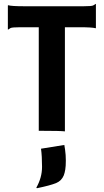

<svg xmlns="http://www.w3.org/2000/svg" viewBox="-20 -682 541 1001"><path d="M318.4 2.9Q294.9 0 197.8 0H182.1V-540H85.4Q42.5 -540 34.7 -535.6Q26.9 -531.2 22.5 -527.8L21 -528.3V-653.3L22.5 -654.8Q38.6 -649.4 109.4 -649.4H415.5Q458.5 -649.4 466.3 -653.8Q474.1 -658.2 478.5 -661.6L480 -661.1V-536.1L478.5 -534.7Q462.4 -540 391.6 -540H318.4ZM169.4 296.4Q199.2 243.7 199.2 188Q199.2 132.3 193.8 93.3L315.4 73.7L319.3 98.6Q323.2 126 323.2 155Q323.2 184.1 320.3 201.9Q317.4 219.7 312.5 232.4Q300.8 260.7 272.5 272.5Q241.2 285.2 172.4 299.3Z"/></svg>

Font: Hammersmith One
Style: Regular
Weight: 400
Designer: Nicole Fally
Foundry: Nicole Fally
Version: Version 1.003